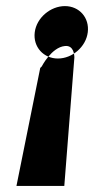

<svg xmlns="http://www.w3.org/2000/svg" viewBox="-20 -610 309 630"><path d="M193 -590C240 -590 274 -552 268 -504C262 -456 217 -418 170 -418C123 -418 88 -456 94 -504C100 -552 146 -590 193 -590ZM191 0 224 -421C224 -432 221 -462 193 -459C149 -455 117 -392 117 -392L112 -387L34 0Z"/></svg>

Font: Charger
Style: HemiRT
Weight: 900
Designer: Jasper
Foundry: Cannot Into Space Fonts
Version: Version 0.99